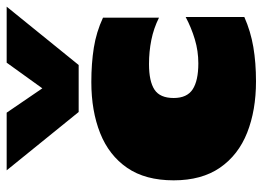

<svg xmlns="http://www.w3.org/2000/svg" viewBox="-126 -652 788 576"><g transform="rotate(-90 268.0 -364.0)"><path d="M220 -522 45 -738H218L291 -631L368 -738H536L361 -522ZM312 10Q225 10 158 -16.5Q91 -43 53 -98Q15 -153 15 -237Q15 -322 52.5 -376.5Q90 -431 156.5 -457.5Q223 -484 310 -484Q366 -484 413 -476.5Q460 -469 503 -449V-281Q471 -297 436 -304Q401 -311 364 -311Q312 -311 287 -294.5Q262 -278 262 -237Q262 -197 288 -180Q314 -163 366 -163Q403 -163 438 -173.5Q473 -184 505 -201V-25Q462 -6 415 2Q368 10 312 10Z"/></g></svg>

Font: Boz Display
Style: Regular
Weight: 900
Version: Version 2.000; ttfautohint (v1.8.3)